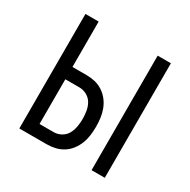

<svg xmlns="http://www.w3.org/2000/svg" viewBox="-124 -637 748 755"><g transform="rotate(30 250.0 -260.0)"><path d="M384 0V-520H444V0ZM56 0V-520H116V-314H180Q200 -314 219 -309.5Q238 -305 254.5 -294Q271 -283 283 -267.5Q295 -252 302 -233.5Q309 -215 311.5 -195.5Q314 -176 314 -157Q314 -137 311.5 -117.5Q309 -98 302 -80Q295 -62 283 -46Q271 -30 254.5 -19.5Q238 -9 219 -4.5Q200 0 180 0ZM180 -55Q198 -55 214 -64Q230 -73 238.5 -88.5Q247 -104 250 -121.5Q253 -139 253 -157Q253 -175 250 -192.5Q247 -210 238.5 -225Q230 -240 214 -249Q198 -258 180 -258H116V-55Z"/></g></svg>

Font: Iosevka Curly Light
Style: Regular
Weight: 300
Monospace: yes
Designer: Belleve Invis
Foundry: Belleve Invis
Version: Version 22.1.2; ttfautohint (v1.8.4)